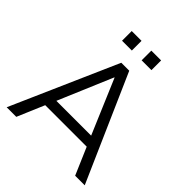

<svg xmlns="http://www.w3.org/2000/svg" viewBox="-237 -1047 1203 1203"><g transform="rotate(45 364.5 -446.0)"><path d="M19 0 329.5 -705H400.1L710.6 0H625.7L539.1 -201.2L578.8 -180H149.3L189.6 -201.2L104 0ZM363.6 -609.5 202.9 -230.3 179 -248.6H549.1L526.7 -230.3L365.6 -609.5ZM409 -805.9V-891.7H495.8V-805.9ZM235.3 -805.9V-891.7H322.2V-805.9Z"/></g></svg>

Font: Nunito Sans 12pt ExtraLight
Style: Regular
Weight: 200
Designer: Vernon Adams
Foundry: Vernon Adams
Version: Version 3.101;gftools[0.9.27]